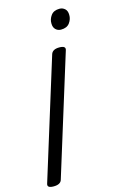

<svg xmlns="http://www.w3.org/2000/svg" viewBox="-227 -582 774 1184"><g transform="rotate(-15 160.0 9.5)"><path d="M216 -285Q261 -285 251 -257L14 507Q10 520 -3 527Q-16 534 -38 534Q-82 534 -73 507L164 -257Q169 -271 182 -278Q195 -285 216 -285ZM279 -515Q299 -515 313.5 -502Q328 -489 328 -463Q329 -436 311.5 -412Q294 -388 256 -388Q236 -388 222 -401.5Q208 -415 208 -440Q207 -467 224.5 -491Q242 -515 279 -515Z"/></g></svg>

Font: Playwrite CO
Style: Regular
Weight: 400
Designer: Veronika Burian, José Scaglione
Foundry: TypeTogether
Version: Version 1.000